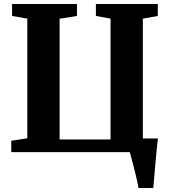

<svg xmlns="http://www.w3.org/2000/svg" viewBox="-20 -763 850 963"><path d="M674.5 180Q672.5 164 666.5 138.5Q660.5 113 653.5 85.2Q646.5 57.5 640.2 34.2Q634 11 631 0H36.5V-57L117 -69.5V-669.5L40.5 -683V-743H366V-683L279 -669V-63.5H534.5V-669.5L461 -683V-743H771.5V-683L696.5 -669.5V-68.5H772Q770 -50.5 766.5 -17.5Q763 15.5 759.8 53.5Q756.5 91.5 753.5 125.5Q750.5 159.5 749 180Z"/></svg>

Font: Merriweather 36pt ExtraBold
Style: Regular
Weight: 800
Designer: Eben Sorkin
Foundry: Eben Sorkin
Version: Version 2.100